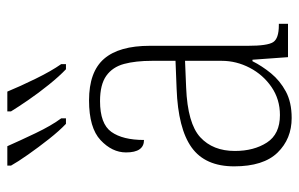

<svg xmlns="http://www.w3.org/2000/svg" viewBox="-166 -640 816 524"><g transform="rotate(-90 242.0 -378.0)"><path d="M182 10Q125 10 87.5 -28.5Q50 -67 50 -147Q50 -226 101.5 -263Q153 -300 262 -304L338 -307V-371Q338 -416 329.5 -447.5Q321 -479 297 -496Q273 -513 228 -513Q166 -513 144 -482Q122 -451 122 -393Q88 -393 88 -442Q88 -480 121.5 -511.5Q155 -543 230 -543Q308 -543 343.5 -502Q379 -461 379 -377V-109Q379 -56 389 -40.5Q399 -25 435 -25H439V0H348L341 -97H337Q324 -71 304 -46.5Q284 -22 254.5 -6Q225 10 182 10ZM190 -22Q233 -22 266.5 -45Q300 -68 319 -104.5Q338 -141 338 -181V-281L265 -278Q167 -274 129.5 -239.5Q92 -205 92 -145Q92 -93 115 -57.5Q138 -22 190 -22ZM315 -606Q296 -624 273 -652.5Q250 -681 230.5 -709.5Q211 -738 200 -756V-766H254Q268 -732 289 -689Q310 -646 329 -619V-606ZM166 -606Q147 -624 124.5 -652.5Q102 -681 82 -709.5Q62 -738 52 -756V-766H105Q120 -732 140.5 -689Q161 -646 181 -619V-606Z"/></g></svg>

Font: Noto Serif SemiCondensed ExtraLight
Style: Regular
Weight: 200
Width: 4
Designer: Monotype Design Team
Foundry: Monotype Imaging Inc.
Version: Version 2.014